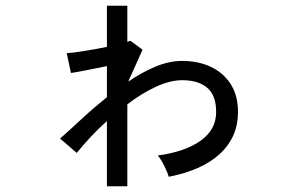

<svg xmlns="http://www.w3.org/2000/svg" viewBox="-20 -602 1040 668"><path d="M352 46V-181Q321 -153 294.5 -124.5Q268 -96 247 -70L189 -120Q223 -150 264.5 -188.5Q306 -227 352 -264V-372Q317 -365 282 -358Q247 -351 227 -348L212 -417Q232 -418 272.5 -424.5Q313 -431 352 -439V-582H423V-456Q426 -458 429 -458.5Q432 -459 434 -460L476 -429L426 -318Q473 -350 520.5 -370Q568 -390 614 -390Q670 -390 713.5 -369.5Q757 -349 782.5 -309.5Q808 -270 808 -212Q808 -126 746.5 -68Q685 -10 567 13Q563 -2 551.5 -25Q540 -48 529 -61Q624 -74 678 -112.5Q732 -151 732 -212Q732 -271 700.5 -297Q669 -323 614 -323Q571 -323 521 -299.5Q471 -276 423 -239V46Z"/></svg>

Font: Zen Kaku Gothic New Medium
Style: Regular
Weight: 500
Designer: Yoshimichi Ohira
Foundry: Positype
Version: Version 1.002